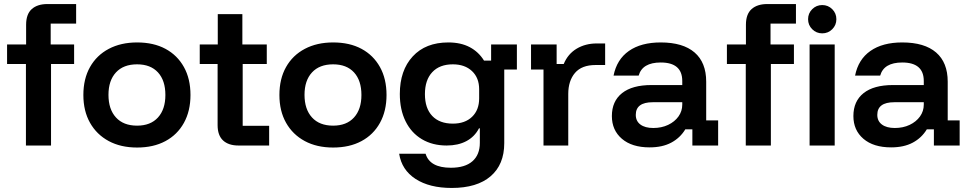

<svg xmlns="http://www.w3.org/2000/svg" viewBox="-20 -720 4797 950"><path d="M108.3 0V-403.3H15V-500H109.2V-597.5Q109.2 -650 137.1 -675Q165 -700 215 -700H356.7V-603.3H230.8V-500H346.7V-403.3H232.5V0Z M658.3 10Q577.5 10 517.9 -22.1Q458.3 -54.2 425.4 -112.5Q392.5 -170.8 392.5 -250Q392.5 -330 425.4 -388.3Q458.3 -446.7 518.3 -478.3Q578.3 -510 658.3 -510Q740 -510 798.8 -478.3Q857.5 -446.7 890 -388.3Q922.5 -330 922.5 -250Q922.5 -170.8 890 -112.1Q857.5 -53.3 798.3 -21.7Q739.2 10 658.3 10ZM658.3 -98.3Q725 -98.3 761.7 -138.8Q798.3 -179.2 798.3 -250Q798.3 -321.7 761.7 -361.7Q725 -401.7 658.3 -401.7Q590.8 -401.7 553.8 -361.7Q516.7 -321.7 516.7 -250.8Q516.7 -179.2 553.8 -138.8Q590.8 -98.3 658.3 -98.3Z M1160 0Q1110.8 0 1083.8 -25Q1056.7 -50 1056.7 -100.8V-403.3H968.3V-500H1057.5V-650H1179.2V-500H1300V-403.3H1180.8V-97.5H1311.7V0Z M1628.3 10Q1547.5 10 1487.9 -22.1Q1428.3 -54.2 1395.4 -112.5Q1362.5 -170.8 1362.5 -250Q1362.5 -330 1395.4 -388.3Q1428.3 -446.7 1488.3 -478.3Q1548.3 -510 1628.3 -510Q1710 -510 1768.8 -478.3Q1827.5 -446.7 1860 -388.3Q1892.5 -330 1892.5 -250Q1892.5 -170.8 1860 -112.1Q1827.5 -53.3 1768.3 -21.7Q1709.2 10 1628.3 10ZM1628.3 -98.3Q1695 -98.3 1731.7 -138.8Q1768.3 -179.2 1768.3 -250Q1768.3 -321.7 1731.7 -361.7Q1695 -401.7 1628.3 -401.7Q1560.8 -401.7 1523.8 -361.7Q1486.7 -321.7 1486.7 -250.8Q1486.7 -179.2 1523.8 -138.8Q1560.8 -98.3 1628.3 -98.3Z M2215 210Q2105 210 2036.2 165.4Q1967.5 120.8 1955 40.8H2085.8Q2106.7 110 2210.8 110Q2280.8 110 2317.5 77.9Q2354.2 45.8 2354.2 -13.3V-85H2350Q2328.3 -43.3 2287.5 -21.7Q2246.7 0 2190 0Q2120 0 2067.5 -31.2Q2015 -62.5 1986.7 -120Q1958.3 -177.5 1958.3 -255Q1958.3 -371.7 2022.1 -440.8Q2085.8 -510 2198.3 -510Q2260 -510 2304.2 -486.7Q2348.3 -463.3 2375 -420H2410V-500H2537.5V-375.8H2475V-11.7Q2475 94.2 2407.5 152.1Q2340 210 2215 210ZM2220.8 -108.3Q2280.8 -108.3 2315.8 -142.1Q2350.8 -175.8 2350.8 -233.3V-278.3Q2350.8 -335 2315.4 -368.3Q2280 -401.7 2220.8 -401.7Q2155 -401.7 2118.8 -362.9Q2082.5 -324.2 2082.5 -254.2Q2082.5 -184.2 2118.8 -146.2Q2155 -108.3 2220.8 -108.3Z M2669.2 0V-375.8H2607.5V-500H2734.2V-403.3H2769.2Q2790 -453.3 2833.3 -479.2Q2876.7 -505 2932.5 -505H2974.2V-398.3H2926.7Q2858.3 -398.3 2825 -359.2Q2791.7 -320 2791.7 -255V0Z M3194.2 9.2Q3106.7 9.2 3057.1 -33.3Q3007.5 -75.8 3007.5 -145.8Q3007.5 -219.2 3057.9 -259.2Q3108.3 -299.2 3203.3 -299.2H3355.8V-319.2Q3355.8 -410.8 3249.2 -410.8Q3158.3 -410.8 3140 -345.8H3015.8Q3031.7 -425.8 3091.7 -467.9Q3151.7 -510 3249.2 -510Q3359.2 -510 3416.7 -460.4Q3474.2 -410.8 3474.2 -315.8V-124.2H3533.3V0H3405.8V-80H3370.8Q3345 -37.5 3301.2 -14.2Q3257.5 9.2 3194.2 9.2ZM3212.5 -86.7Q3253.3 -86.7 3285.8 -102.1Q3318.3 -117.5 3337.1 -143.8Q3355.8 -170 3355.8 -202.5V-214.2H3210Q3125.8 -214.2 3125.8 -151.7Q3125.8 -120.8 3148.8 -103.8Q3171.7 -86.7 3212.5 -86.7Z M3670 0V-403.3H3576.7V-500H3670.8V-597.5Q3670.8 -650 3698.8 -675Q3726.7 -700 3776.7 -700H3918.3V-603.3H3792.5V-500H3908.3V-403.3H3794.2V0ZM3985.8 0V-500H4110V0ZM4048.3 -555Q4019.2 -555 3998.8 -575.4Q3978.3 -595.8 3978.3 -625Q3978.3 -654.2 3998.8 -674.6Q4019.2 -695 4048.3 -695Q4077.5 -695 4097.9 -674.6Q4118.3 -654.2 4118.3 -625Q4118.3 -595.8 4097.9 -575.4Q4077.5 -555 4048.3 -555Z M4389.2 9.2Q4301.7 9.2 4252.1 -33.3Q4202.5 -75.8 4202.5 -145.8Q4202.5 -219.2 4252.9 -259.2Q4303.3 -299.2 4398.3 -299.2H4550.8V-319.2Q4550.8 -410.8 4444.2 -410.8Q4353.3 -410.8 4335 -345.8H4210.8Q4226.7 -425.8 4286.7 -467.9Q4346.7 -510 4444.2 -510Q4554.2 -510 4611.7 -460.4Q4669.2 -410.8 4669.2 -315.8V-124.2H4728.3V0H4600.8V-80H4565.8Q4540 -37.5 4496.2 -14.2Q4452.5 9.2 4389.2 9.2ZM4407.5 -86.7Q4448.3 -86.7 4480.8 -102.1Q4513.3 -117.5 4532.1 -143.8Q4550.8 -170 4550.8 -202.5V-214.2H4405Q4320.8 -214.2 4320.8 -151.7Q4320.8 -120.8 4343.8 -103.8Q4366.7 -86.7 4407.5 -86.7Z"/></svg>

Font: Funnel Display SemiBold
Style: Regular
Weight: 600
Designer: NORD ID, Kristian Moeller
Foundry: Dicotype
Version: Version 1.000